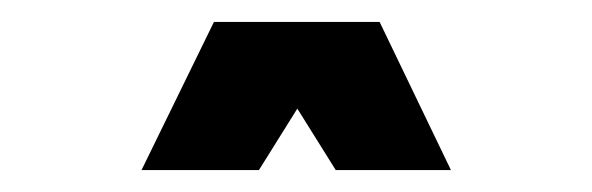

<svg xmlns="http://www.w3.org/2000/svg" viewBox="-20 -675 540 175"><path d="M326 -655H175L109 -520H216L251 -576L286 -520H391Z"/></svg>

Font: Passion One
Style: Regular
Weight: 400
Designer: Alejandro Lo Celso
Foundry: Fontstage
Version: Version 1.001